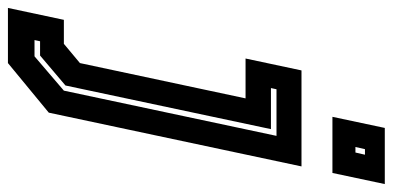

<svg xmlns="http://www.w3.org/2000/svg" viewBox="-364 -517 990 484"><g transform="rotate(90 131.0 -275.0)"><path d="M183.5 -618 211.5 -750H353L325 -618ZM259.5 -676H273.5L279 -700H265ZM-91 200 -61 59H-0.5L48 18.5L137 -399H36.5L66.5 -540H308.5L173 97L48 200ZM-10 133H31L117.5 59L231.5 -477H114L111 -463H214.5L104.5 55L29 119H-7Z"/></g></svg>

Font: Tourney Condensed Regular
Style: Bold Italic
Weight: 700
Width: 3
Italic angle: -12°
Designer: Tyler Finck
Foundry: Etcetera Type Co
Version: Version 1.010; ttfautohint (v1.8.3)